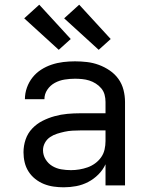

<svg xmlns="http://www.w3.org/2000/svg" viewBox="-20 -789 640 817"><path d="M251 8Q230 8 208.5 5Q187 2 167 -6Q147 -14 130 -27.5Q113 -41 101.5 -59Q90 -77 85 -98Q80 -119 80 -141Q80 -169 89 -195.5Q98 -222 117 -242Q136 -262 160.5 -274.5Q185 -287 212 -294.5Q239 -302 266.5 -304.5Q294 -307 321 -307H429V-355Q429 -371 425 -386Q421 -401 411 -413Q401 -425 387.5 -433.5Q374 -442 359.5 -446.5Q345 -451 329.5 -452.5Q314 -454 299 -454Q277 -454 255 -450.5Q233 -447 213.5 -436.5Q194 -426 181.5 -407.5Q169 -389 169 -367Q169 -367 169 -367Q169 -367 169 -367H86Q86 -367 86 -367Q86 -367 86 -367Q86 -392 94.5 -416Q103 -440 118.5 -459.5Q134 -479 155 -492.5Q176 -506 200 -514Q224 -522 249 -525Q274 -528 299 -528Q325 -528 350.5 -525Q376 -522 400.5 -513Q425 -504 447 -489Q469 -474 484 -453Q499 -432 505.5 -406.5Q512 -381 512 -355V0H429V-90Q418 -66 398.5 -46.5Q379 -27 355 -14.5Q331 -2 304.5 3Q278 8 251 8ZM282 -65Q300 -65 318 -68Q336 -71 353 -77Q370 -83 385 -94Q400 -105 410.5 -120Q421 -135 425 -153Q429 -171 429 -189V-234H321Q305 -234 288 -233Q271 -232 255 -228.5Q239 -225 223 -220Q207 -215 193 -205.5Q179 -196 171 -181Q163 -166 163 -150Q163 -129 174 -111Q185 -93 202.5 -82.5Q220 -72 240.5 -68.5Q261 -65 282 -65ZM400 -577 253 -711 317 -769 451 -623ZM230 -577 83 -711 147 -769 281 -623Z"/></svg>

Font: Iosevka Custom Extended
Style: Regular
Weight: 400
Width: 7
Monospace: yes
Designer: Belleve Invis
Foundry: Belleve Invis
Version: Version 11.2.4; ttfautohint (v1.8.4)